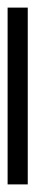

<svg xmlns="http://www.w3.org/2000/svg" viewBox="186 -161 93 505"><g transform="rotate(90 232.5 91.5)"><path d="M0 118H465V65H0Z"/></g></svg>

Font: Archivo ExtraLight
Style: Regular
Weight: 200
Designer: Hector Gatti
Foundry: Omnibus-Type
Version: Version 2.001